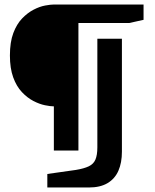

<svg xmlns="http://www.w3.org/2000/svg" viewBox="-20 -668 690 852"><path d="M219 0V-196Q204 -196 179.5 -201Q155 -206 128 -220Q101 -234 77 -259.5Q53 -285 38.5 -325Q24 -365 24 -422Q24 -481 39 -521Q54 -561 78 -586Q102 -611 129 -625Q156 -639 180.5 -643.5Q205 -648 220 -648H617V-580L554 -566H328V0ZM190 164V104L317 86Q353 80 374 70Q395 60 403.5 40Q412 20 412 -14V-496H521V5Q521 54 505.5 89.5Q490 125 457.5 144.5Q425 164 374 164Z"/></svg>

Font: Faustina Light
Style: Bold
Weight: 700
Version: Version 1.200